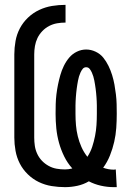

<svg xmlns="http://www.w3.org/2000/svg" viewBox="-20 -763 540 791"><path d="M449 8Q422 8 395.5 2Q369 -4 346 -16Q324 -3 298.5 2.5Q273 8 248 8Q220 8 192.5 3.5Q165 -1 140 -13Q115 -25 94.5 -45Q74 -65 61.5 -89.5Q49 -114 44 -141.5Q39 -169 39 -196V-539Q39 -566 44 -594Q49 -622 62 -646.5Q75 -671 95.5 -690.5Q116 -710 141.5 -722Q167 -734 194.5 -738.5Q222 -743 250 -743V-670Q232 -670 215 -667Q198 -664 182.5 -656Q167 -648 154.5 -635Q142 -622 134.5 -606.5Q127 -591 124 -573.5Q121 -556 121 -539V-196Q121 -179 123.5 -162Q126 -145 133.5 -129Q141 -113 153 -100.5Q165 -88 180.5 -79.5Q196 -71 213 -68Q230 -65 248 -65Q255 -65 262.5 -66Q270 -67 278 -69Q258 -91 244.5 -118.5Q231 -146 223 -175Q215 -204 212 -234Q209 -264 209 -294Q209 -314 209.5 -334Q210 -354 212.5 -374.5Q215 -395 219 -414.5Q223 -434 228.5 -453.5Q234 -473 243 -491.5Q252 -510 265 -525.5Q278 -541 296.5 -550Q315 -559 335 -559Q355 -559 374 -550Q393 -541 405.5 -525.5Q418 -510 427 -491.5Q436 -473 442 -453.5Q448 -434 451.5 -414.5Q455 -395 457.5 -374.5Q460 -354 460.5 -334Q461 -314 461 -294Q461 -265 459 -236Q457 -207 450.5 -178.5Q444 -150 433 -122.5Q422 -95 405 -72Q416 -68 427 -66Q438 -64 449 -64Q451 -64 453 -64.5Q455 -65 457 -65L461 8ZM340 -117Q353 -137 360 -158.5Q367 -180 371.5 -202.5Q376 -225 377.5 -248Q379 -271 379 -294Q379 -302 379 -311Q379 -320 379 -328.5Q379 -337 378.5 -345.5Q378 -354 377.5 -362.5Q377 -371 376 -380Q375 -389 374 -397.5Q373 -406 371.5 -414.5Q370 -423 368.5 -431.5Q367 -440 364.5 -448Q362 -456 358.5 -464Q355 -472 349.5 -479Q344 -486 335 -486Q326 -486 320.5 -479Q315 -472 311.5 -464Q308 -456 305.5 -448Q303 -440 301.5 -431.5Q300 -423 298.5 -414.5Q297 -406 296 -397.5Q295 -389 294 -380Q293 -371 292.5 -362.5Q292 -354 291.5 -345.5Q291 -337 291 -328.5Q291 -320 291 -311Q291 -302 291 -294Q291 -270 293 -247Q295 -224 300.5 -201.5Q306 -179 315.5 -157.5Q325 -136 340 -117Z"/></svg>

Font: Iosevka Term Curly Medium
Style: Regular
Weight: 500
Designer: Belleve Invis
Foundry: Belleve Invis
Version: Version 32.3.0